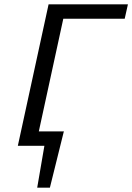

<svg xmlns="http://www.w3.org/2000/svg" viewBox="-20 -678 615 893"><path d="M133 0 147 -67H278L229 0ZM153 195 198 -67H277L212 195ZM63 0 206 -658H289L146 0ZM230 -591 245 -658H575L560 -591Z"/></svg>

Font: Ysabeau Infant Medium
Style: Italic
Weight: 500
Italic angle: -12°
Designer: Christian Thalmann (Catharsis Fonts)
Version: Version 2.001;gftools[0.9.30]; featfreeze: ss01,ss02,lnum